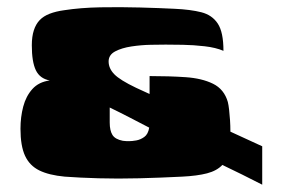

<svg xmlns="http://www.w3.org/2000/svg" viewBox="-20 -484 772 525"><path d="M697 21Q670 7 642.5 -6.5Q615 -20 588 -33Q573 -17 546 -10Q519 -3 478 -1Q419 2 360.5 3.5Q302 5 249.5 3.5Q197 2 157 -1Q114 -5 87.5 -18Q61 -31 48.5 -58Q36 -85 36 -132Q36 -164 43.5 -192.5Q51 -221 68.5 -240.5Q86 -260 116 -264Q89 -269 78 -292Q67 -315 67 -360Q67 -384 72.5 -401Q78 -418 88.5 -429Q99 -440 116 -446.5Q133 -453 155 -456Q200 -463 254.5 -464Q309 -465 363 -463.5Q417 -462 457 -460Q501 -458 530.5 -450.5Q560 -443 575.5 -419.5Q591 -396 591 -345Q570 -354 539.5 -357.5Q509 -361 480 -361.5Q451 -362 433 -362Q418 -362 392 -361.5Q366 -361 339.5 -357Q313 -353 295 -343.5Q277 -334 277 -316Q277 -297 292.5 -281Q308 -265 352 -244L389 -227V-276Q442 -276 487 -273Q532 -270 562.5 -255Q593 -240 603 -205Q605 -197 606.5 -183.5Q608 -170 609 -155Q610 -140 610 -124L697 -84ZM280 -190Q280 -183 280 -176Q280 -169 280 -162.5Q280 -156 280 -149Q280 -127 287.5 -115Q295 -103 316 -99Q319 -99 321.5 -98.5Q324 -98 327 -98Q330 -98 333 -98Q341 -98 352.5 -100Q364 -102 374.5 -109.5Q385 -117 388 -135Q361 -149 334 -163Q307 -177 280 -190Z"/></svg>

Font: Genos Black
Style: Regular
Weight: 900
Designer: Robert E. Leuschke
Foundry: Robert E. Leuschke
Version: Version 1.010